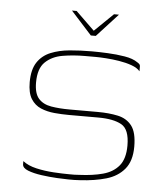

<svg xmlns="http://www.w3.org/2000/svg" viewBox="-47 -648 604 696"><g transform="rotate(5 254.5 -299.5)"><path d="M187 -605H204L272 -539L340 -605H358L281 -521H263ZM59 -46Q78 -31 108.5 -24Q139 -17 172 -15Q205 -13 229 -13Q238 -13 247.5 -13Q257 -13 266 -14Q314 -16 351 -26Q388 -36 409 -61.5Q430 -87 430 -135Q430 -194 400.5 -210.5Q371 -227 316 -227Q299 -227 281 -227Q263 -227 245 -227Q227 -227 209 -227Q183 -227 156 -229.5Q129 -232 106.5 -241.5Q84 -251 70.5 -272.5Q57 -294 57 -333Q57 -379 74.5 -405.5Q92 -432 122.5 -444.5Q153 -457 191.5 -460.5Q230 -464 272 -464Q297 -464 329.5 -462.5Q362 -461 392 -456Q422 -451 439 -439Q444 -436 447 -433Q450 -430 450 -425Q450 -422 450 -419Q450 -416 450 -413Q450 -410 450 -407Q440 -419 419 -426.5Q398 -434 373 -438Q348 -442 325 -443.5Q302 -445 288 -445H248Q206 -445 167.5 -438.5Q129 -432 104.5 -408.5Q80 -385 80 -334Q80 -294 96.5 -275.5Q113 -257 142.5 -252Q172 -247 210 -247Q236 -247 261.5 -247Q287 -247 312 -247Q353 -247 385.5 -240Q418 -233 436.5 -209Q455 -185 455 -133Q455 -81 430.5 -51.5Q406 -22 364.5 -10Q323 2 270 5Q260 6 249 6Q238 6 227 6Q213 6 185.5 4.5Q158 3 129 -1Q100 -5 79.5 -13Q59 -21 59 -35Z"/></g></svg>

Font: Genos Thin
Style: Regular
Weight: 100
Designer: Robert E. Leuschke
Foundry: Robert E. Leuschke
Version: Version 1.010